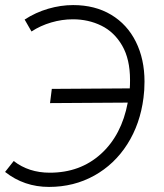

<svg xmlns="http://www.w3.org/2000/svg" viewBox="-24 -736 647 756"><path d="M169 0Q71 0 -4 -59L30 -102Q89 -56 172 -56Q292 -56 373.5 -130Q455 -204 479 -332L173 -330L180 -386L487 -388Q488 -399 488 -421Q488 -503 457 -556.5Q426 -610 375 -635Q324 -660 263 -660Q220 -660 177.5 -647.5Q135 -635 100 -612L73 -659Q116 -687 165.5 -701.5Q215 -716 264 -716Q350 -716 413.5 -678Q477 -640 511 -571.5Q545 -503 545 -415Q545 -380 541 -351Q528 -248 477.5 -168.5Q427 -89 347 -44.5Q267 0 169 0Z"/></svg>

Font: Bellota Text
Style: Italic
Weight: 400
Italic angle: -7.5°
Designer: Kemie Guaida
Foundry: Kemie Guaida
Version: Version 4.001